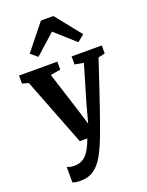

<svg xmlns="http://www.w3.org/2000/svg" viewBox="-197 -948 988 1294"><g transform="rotate(-20 297.0 -301.0)"><path d="M148.5 253Q111 253 92 243.5V132Q108.5 143.5 146.5 143.5Q194.5 143.5 227 111Q259.5 78.5 288 0H234L45.5 -485.5L0.5 -498V-555.5H275V-498L203 -486L291.5 -208.5L327.5 -91L359 -209.5L440.5 -486.5L377.5 -498V-555.5H594V-498L545.5 -486.5Q516 -397.5 487.5 -312Q459 -226.5 434.8 -156.2Q410.5 -86 394.2 -40.8Q378 4.5 374 13.5Q345 90.5 315 144Q285 197.5 245.5 225.2Q206 253 148.5 253ZM266 -853.5H355L502.5 -669.5L453.5 -630L310.5 -758L166.5 -629L118.5 -669.5Z"/></g></svg>

Font: Merriweather
Style: Bold
Weight: 700
Designer: Eben Sorkin
Foundry: Eben Sorkin
Version: Version 2.100; ttfautohint (v1.7.19-72a1) -l 8 -r 50 -G 200 